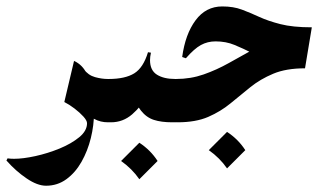

<svg xmlns="http://www.w3.org/2000/svg" viewBox="-76 -386 1026 606"><path d="M-55.7 120.6 -52.2 113.8Q-43.5 115.2 -31.7 115.2Q-3.4 115.2 35.6 106.7Q74.7 98.1 112.1 82.8Q149.4 67.4 174.1 47.1Q198.7 26.9 198.7 2.9Q198.7 -5.4 187.3 -18.1Q175.8 -30.8 159.2 -43.5Q142.6 -56.2 127 -64L157.7 -193.8Q185.1 -181.2 198.5 -151.9Q211.9 -122.6 216.3 -89.1Q220.7 -55.7 220.7 -30.3Q220.7 9.3 210.7 49.8Q200.7 90.3 181.4 124.5Q162.1 158.7 133.8 179.4Q105.5 200.2 69.3 200.2Q42 200.2 8.1 177.2Q-25.9 154.3 -55.7 120.6ZM264.6 -136.7Q274.9 -136.7 281.5 -124.5Q288.1 -112.3 291.5 -96.2Q294.9 -80.1 294.9 -68.4Q294.9 -57.1 291.5 -40.8Q288.1 -24.4 281.5 -12.2Q274.9 0 264.6 0Q241.2 0 221.7 -10.5Q202.1 -21 188 -35.6V-168Q202.6 -148.4 223.9 -142.6Q245.1 -136.7 264.6 -136.7Z M264.6 0Q255.4 0 246.1 -20Q236.8 -40 236.8 -68.4Q236.8 -97.2 246.1 -116.9Q255.4 -136.7 264.6 -136.7H267.1Q318.8 -136.7 347.7 -154.5Q376.5 -172.4 391.1 -221.2L400.4 -219.7Q397.5 -206.5 397.5 -196.3Q397.5 -164.1 419.2 -150.4Q440.9 -136.7 477.1 -136.7H479.5Q489.3 -136.7 502.7 -116.9Q516.1 -97.2 516.1 -68.4Q516.1 -40 502.9 -20Q489.7 0 479.5 0H467.3Q433.1 0 409.7 -7.6Q386.2 -15.1 368.9 -36.9Q351.6 -58.6 334.5 -100.1L394 -90.3Q370.1 -50.3 341.1 -25.1Q312 0 274.4 0ZM363.8 64.5Q398.9 87.4 421.4 122.1L363.8 179.7Q340.8 146.5 306.2 122.1Z M484.4 0Q466.8 0 459.5 -20Q452.1 -40 452.1 -68.4Q452.1 -97.2 459 -116.9Q465.8 -136.7 479.5 -136.7Q525.9 -136.7 566.9 -151.1Q607.9 -165.5 646.2 -187Q684.6 -208.5 722.9 -229.7Q761.2 -251 801.5 -265.4Q841.8 -279.8 887.2 -279.8L871.1 -181.6Q820.8 -181.6 784.7 -192.9Q748.5 -204.1 720 -218.5Q691.4 -232.9 664.3 -244.1Q637.2 -255.4 604.5 -255.4Q579.1 -255.4 558.1 -243.9Q537.1 -232.4 510.7 -202.1L499 -206.1Q508.8 -278.3 541.3 -322Q573.7 -365.7 625.5 -365.7Q660.6 -365.7 687.3 -355.7Q713.9 -345.7 741.9 -332.8Q770 -319.8 809.1 -309.8Q848.1 -299.8 908.2 -299.8L886.7 -170.4Q827.1 -170.4 786.4 -153.3Q745.6 -136.2 714.1 -110.8Q682.6 -85.4 651.6 -59.8Q620.6 -34.2 581.3 -17.1Q542 0 484.4 0ZM640.6 30.3Q675.8 53.2 698.2 87.9L640.6 145.5Q617.7 112.3 583 87.9Z"/></svg>

Font: Lateef ExtraBold
Style: Regular
Weight: 800
Designer: SIL International
Foundry: SIL International
Version: Version 4.200